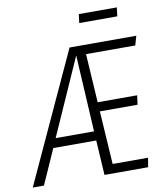

<svg xmlns="http://www.w3.org/2000/svg" viewBox="-124 -924 866 1000"><g transform="rotate(-10 309.5 -424.0)"><path d="M562 -848.1 556.2 -801.8H355L360.8 -848.1ZM622.1 -636.2H361.8L377.9 -378.9H586.9L580.1 -330.1H380.9L398.9 -48.8H585.9L578.1 0H347.2L335.9 -184.1H108.9L26.9 0H-32.2L283.2 -685.1H636.2ZM129.9 -232.9H333L310.1 -638.2Z"/></g></svg>

Font: Fira Sans Compressed Light
Style: Italic
Weight: 300
Width: 3
Italic angle: -8°
Designer: Carrois Corporate & Edenspiekermann AG
Foundry: Carrois Corporate GbR & Edenspiekermann AG
Version: Version 4.203;PS 004.203;hotconv 1.0.88;makeotf.lib2.5.64775